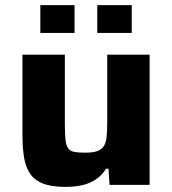

<svg xmlns="http://www.w3.org/2000/svg" viewBox="-20 -724 674 752"><path d="M236 8Q181 8 147.5 -5.5Q114 -19 97 -45Q80 -71 74 -108.5Q68 -146 68 -195V-510H234V-241Q234 -200 236.5 -177Q239 -154 247 -143Q255 -132 271 -129Q287 -126 314 -126Q343 -126 360.5 -132Q378 -138 386.5 -151.5Q395 -165 397.5 -187.5Q400 -210 400 -243V-510H566V0H409L405 -63H395Q380 -38 356.5 -22Q333 -6 303 1Q273 8 236 8ZM138 -595V-704H272V-595ZM361 -595V-704H496V-595Z"/></svg>

Font: Saira SemiExpanded
Style: Bold
Weight: 700
Width: 6
Designer: Hector Gatti with collaboration of the Omnibus-Type team
Foundry: Omnibus-Type
Version: Version 1.101